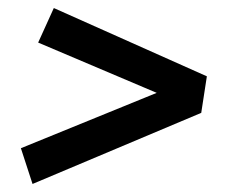

<svg xmlns="http://www.w3.org/2000/svg" viewBox="-20 -596 559 478"><path d="M114 -576 495 -406 481 -315 61 -138 32 -227 400 -377 398 -353 75 -490Z"/></svg>

Font: Bitter Thin SemiBold
Style: Italic
Weight: 600
Italic angle: -9°
Version: Version 2.002